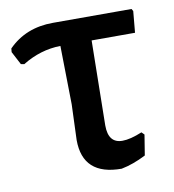

<svg xmlns="http://www.w3.org/2000/svg" viewBox="-67 -515 520 575"><g transform="rotate(-10 193.5 -228.0)"><path d="M258 5Q140 5 140 -103L144 -211L141 -389Q80 -388 25 -354L15 -356L-6 -396L-5 -407Q48 -461 131 -461H370L374 -454L368 -389H236L232 -131Q232 -77 275 -77Q299 -77 335 -92L343 -84L333 -22Q294 -2 258 5Z"/></g></svg>

Font: Alegreya Sans Medium
Style: Regular
Weight: 500
Designer: Juan Pablo del Peral
Foundry: Huerta Tipografica
Version: Version 2.007